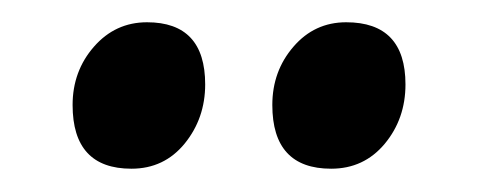

<svg xmlns="http://www.w3.org/2000/svg" viewBox="-20 -629 421 169"><path d="M95.7 -480.5Q43.9 -480.5 43.9 -536.6Q43.9 -566.4 62.7 -587.9Q81.5 -609.4 109.4 -609.4Q160.6 -609.4 160.6 -554.7Q160.6 -524.9 142.6 -502.7Q124.5 -480.5 95.7 -480.5ZM271.5 -480.5Q219.7 -480.5 219.7 -536.6Q219.7 -566.4 238.3 -587.9Q256.8 -609.4 284.7 -609.4Q336.9 -609.4 336.9 -554.7Q336.9 -524.4 318.6 -502.4Q300.3 -480.5 271.5 -480.5Z"/></svg>

Font: Potro Sans Bangla
Style: Bold
Weight: 700
Designer: Jayed Ahsan Saad
Foundry: Codepotro
Version: Potro Sans Bangla;Version 0.996;CodepotroFonts;